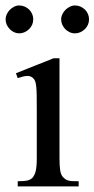

<svg xmlns="http://www.w3.org/2000/svg" viewBox="-26 -669 339 689"><path d="M37.6 0V-18.6Q62 -18.6 74 -21.7Q85.9 -24.9 92.8 -33.7Q95.7 -38.1 98.1 -43.2Q100.6 -48.3 102.3 -55.9Q104 -63.5 105 -74.5Q106 -85.4 106 -101.1V-273.4Q106 -303.2 105.7 -323.5Q105.5 -343.8 104.2 -356.9Q103 -370.1 100.3 -377.2Q97.7 -384.3 92.8 -388.7Q84 -397 71.3 -396.5Q58.6 -396 37.6 -388.7L31.2 -406.2L166.5 -460H187.5V-101.1Q187.5 -71.3 190.2 -56.4Q192.9 -41.5 199.2 -34.7Q204.1 -29.3 208.5 -26.1Q212.9 -22.9 219 -21.2Q225.1 -19.5 233.9 -19Q242.7 -18.6 256.3 -18.6V0ZM93.3 -599.6Q93.3 -589.4 89.4 -580.3Q85.4 -571.3 78.4 -564.5Q71.3 -557.6 62.3 -553.5Q53.2 -549.3 43 -549.3Q33.2 -549.3 24.4 -553.5Q15.6 -557.6 8.8 -564.7Q2 -571.8 -2 -580.8Q-5.9 -589.8 -5.9 -599.6Q-5.9 -608.9 -1.7 -617.9Q2.4 -627 9.3 -633.8Q16.1 -640.6 24.9 -645Q33.7 -649.4 43 -649.4Q53.2 -649.4 62.3 -645.5Q71.3 -641.6 78.4 -634.8Q85.4 -627.9 89.4 -618.9Q93.3 -609.9 93.3 -599.6ZM293.5 -599.6Q293.5 -589.4 289.6 -580.3Q285.6 -571.3 278.6 -564.5Q271.5 -557.6 262.5 -553.5Q253.4 -549.3 243.2 -549.3Q232.9 -549.3 223.9 -553.5Q214.8 -557.6 208 -564.7Q201.2 -571.8 197.3 -580.8Q193.4 -589.8 193.4 -599.6Q193.4 -608.9 197.8 -617.9Q202.1 -627 209 -633.8Q215.8 -640.6 224.9 -645Q233.9 -649.4 243.2 -649.4Q253.4 -649.4 262.5 -645.5Q271.5 -641.6 278.6 -634.8Q285.6 -627.9 289.6 -618.9Q293.5 -609.9 293.5 -599.6Z"/></svg>

Font: Doulos SIL Eur
Style: Regular
Weight: 400
Designer: Walt Agee, Victor Gaultney, Peter Martin, Debbi Hosken, Becca Hirsbrunner
Foundry: SIL International
Version: Version 5.000